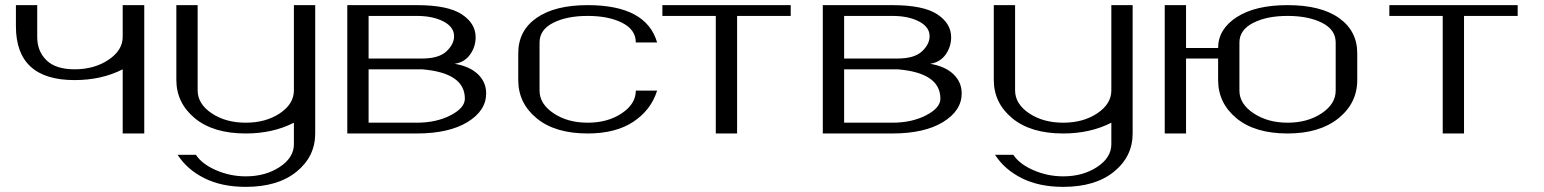

<svg xmlns="http://www.w3.org/2000/svg" viewBox="-20 -520 6016 748"><path d="M542 0H458V-250Q376 -208 270.5 -208Q42 -208 42 -418V-500H125V-376Q125 -320.3 161.1 -285.2Q197.3 -250 270.5 -250Q347.7 -250 402.8 -287.1Q458 -324.2 458 -376V-500H542Z M1208 -500V0Q1208 89.8 1135.3 148.9Q1062.5 208 937.5 208Q843.8 208 776.4 174.3Q709 140.6 671.9 83H743.2Q766.6 119.1 821.8 143.1Q877 167 937.5 167Q1014.6 167 1069.8 130.4Q1125 93.8 1125 42V-42Q1043 0 937.5 0Q810.5 0 738.8 -59.6Q667 -119.1 667 -209V-500H750V-168Q750 -115.2 804.7 -78.6Q859.4 -42 937.5 -42Q1015.6 -42 1070.3 -78.6Q1125 -115.2 1125 -168V-500Z M1416 -42Q1416 -42 1603.5 -42Q1679.7 -42 1735.4 -70.8Q1791 -99.6 1791 -135.7Q1791 -236.3 1624 -250H1416ZM1333 -500H1603.5Q1724.6 -500 1778.8 -464.4Q1833 -428.7 1833 -375Q1833 -337.9 1811.5 -307.6Q1790 -277.3 1751 -271.5Q1809.6 -261.7 1841.8 -231Q1874 -200.2 1874 -156.2Q1874 -88.9 1801.3 -44.4Q1728.5 0 1603.5 0H1333ZM1416 -292H1624Q1689.5 -292 1719.2 -319.8Q1749 -347.7 1749 -378.9Q1749 -415 1707.5 -436.5Q1666 -458 1603.5 -458H1416Z M2540 -354.5H2457Q2457 -404.3 2403.8 -431.2Q2350.6 -458 2269.5 -458Q2188.5 -458 2135.3 -431.2Q2082 -404.3 2082 -354.5V-167Q2082 -115.2 2136.7 -78.6Q2191.4 -42 2269.5 -42Q2347.7 -42 2402.3 -78.6Q2457 -115.2 2457 -167H2540Q2516.6 -91.8 2447.8 -45.9Q2378.9 0 2269.5 0Q2142.6 0 2070.8 -59.1Q1999 -118.2 1999 -208V-312.5Q1999 -400.4 2070.3 -450.2Q2141.6 -500 2269.5 -500Q2498 -500 2540 -354.5Z M3060.5 -500V-458H2851.6V0H2768.6V-458H2560.5V-500Z M3268.6 -42Q3268.6 -42 3456.1 -42Q3532.2 -42 3587.9 -70.8Q3643.6 -99.6 3643.6 -135.7Q3643.6 -236.3 3476.6 -250H3268.6ZM3185.5 -500H3456.1Q3577.1 -500 3631.3 -464.4Q3685.5 -428.7 3685.5 -375Q3685.5 -337.9 3664.1 -307.6Q3642.6 -277.3 3603.5 -271.5Q3662.1 -261.7 3694.3 -231Q3726.6 -200.2 3726.6 -156.2Q3726.6 -88.9 3653.8 -44.4Q3581.1 0 3456.1 0H3185.5ZM3268.6 -292H3476.6Q3542 -292 3571.8 -319.8Q3601.6 -347.7 3601.6 -378.9Q3601.6 -415 3560.1 -436.5Q3518.6 -458 3456.1 -458H3268.6Z M4392.6 -500V0Q4392.6 89.8 4319.8 148.9Q4247.1 208 4122.1 208Q4028.3 208 3960.9 174.3Q3893.6 140.6 3856.4 83H3927.7Q3951.2 119.1 4006.3 143.1Q4061.5 167 4122.1 167Q4199.2 167 4254.4 130.4Q4309.6 93.8 4309.6 42V-42Q4227.5 0 4122.1 0Q3995.1 0 3923.3 -59.6Q3851.6 -119.1 3851.6 -209V-500H3934.6V-168Q3934.6 -115.2 3989.3 -78.6Q4043.9 -42 4122.1 -42Q4200.2 -42 4254.9 -78.6Q4309.6 -115.2 4309.6 -168V-500Z M5267.6 -208Q5267.6 -118.2 5194.3 -59.1Q5121.1 0 4996.1 0Q4869.1 0 4797.4 -59.1Q4725.6 -118.2 4725.6 -208V-292H4600.6V0H4517.6V-500H4600.6V-333H4725.6Q4725.6 -406.2 4797.9 -453.1Q4870.1 -500 4996.1 -500Q5126 -500 5196.8 -449.7Q5267.6 -399.4 5267.6 -312.5ZM5183.6 -167V-354.5Q5183.6 -404.3 5130.4 -431.2Q5077.1 -458 4996.1 -458Q4915 -458 4861.8 -430.7Q4808.6 -403.3 4808.6 -354.5V-167Q4808.6 -115.2 4863.8 -78.6Q4918.9 -42 4996.1 -42Q5074.2 -42 5128.9 -78.6Q5183.6 -115.2 5183.6 -167Z M5892.6 -500V-458H5683.6V0H5600.6V-458H5392.6V-500Z"/></svg>

Font: okolaks
Style: Regular
Weight: 500
Version: Version 000.6.0